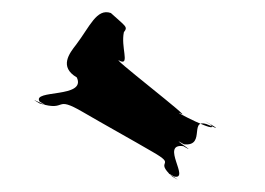

<svg xmlns="http://www.w3.org/2000/svg" viewBox="-20 -867 428 310"><path d="M103 -795C92 -781 75 -759 104 -742C120 -708 31 -723 44 -703C73 -686 15 -717 44 -700C90 -686 66 -714 114 -686C143 -669 197 -639 226 -622C268 -598 227 -610 258 -582C287 -565 232 -599 261 -582C288 -576 238 -636 276 -631C305 -614 248 -651 277 -634C315 -630 281 -682 320 -664C350 -650 291 -683 320 -666C337 -648 254 -691 271 -684C300 -667 146 -785 175 -768C189 -763 175 -791 180 -815C187 -824 183 -824 159 -846C136 -854 125 -824 103 -795Z"/></svg>

Font: Hussar Przerywany
Style: Regular
Weight: 400
Foundry: Cannot Into Space Fonts
Version: Version 0.982